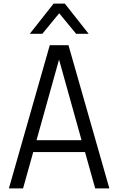

<svg xmlns="http://www.w3.org/2000/svg" viewBox="-20 -1037 651 1057"><path d="M468 -851ZM468 -851H399L306 -964L213 -851H144L275 -1017H337ZM582 0H504L448 -200H163L107 0H29L254 -788H357ZM429 -265 305 -709 181 -265Z"/></svg>

Font: Tanohe Sans
Style: Regular
Weight: 400
Designer: Village Type and Design LLC & Cristiano Sobral
Foundry: Cooper Hewitt Smithsonian Design Museum
Version: Version 1.00;September 29, 2021;FontCreator 13.0.0.2655 64-b